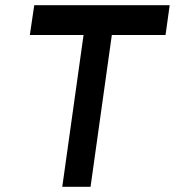

<svg xmlns="http://www.w3.org/2000/svg" viewBox="-20 -720 674 740"><path d="M112 -700 95 -585H302L220 0H329L411 -585H618L634 -700Z"/></svg>

Font: Unageo
Style: SemiBold-Italic
Weight: 600
Designer: Richard Sepsi
Foundry: Richard Sepsi
Version: Version 2.000